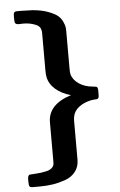

<svg xmlns="http://www.w3.org/2000/svg" viewBox="-64 -794 678 1087"><g transform="rotate(-5 275.0 -250.0)"><path d="M55 202Q55 187 62 180L66 178Q74 177 95 176Q116 175 130.5 173Q145 171 162.5 167Q180 163 191 154Q202 145 205 132Q206 128 206 106V-107Q206 -208 338 -250Q286 -264 251.5 -294Q217 -324 209 -364Q206 -377 206 -404V-613Q206 -632 199 -644.5Q192 -657 171 -665Q140 -677 104 -677Q99 -677 90.5 -676.5Q82 -676 79 -676Q66 -676 60.5 -681.5Q55 -687 55 -704V-717Q55 -719 55 -725Q55 -731 55.5 -733Q56 -735 56.5 -739Q57 -743 58.5 -744Q60 -745 62.5 -747Q65 -749 68.5 -749.5Q72 -750 77 -750H96L162 -748Q213 -744 249.5 -730.5Q286 -717 303.5 -703Q321 -689 330.5 -668.5Q340 -648 341.5 -637Q343 -626 343 -611V-405Q343 -377 345 -370Q353 -337 386 -314Q419 -291 468 -287L484 -285L488 -283L492 -278Q494 -270 494 -264V-234Q494 -224 490.5 -219.5Q487 -215 482 -214.5Q477 -214 464 -213Q451 -212 440 -209Q406 -201 378.5 -180Q351 -159 345 -126Q343 -117 343 -98V118Q343 157 321.5 185Q300 213 263.5 226Q227 239 192 244.5Q157 250 117 250H77Q62 250 58.5 243Q55 236 55 215Z"/></g></svg>

Font: CMU Sans Serif
Style: Bold
Weight: 700
Version: Version 0.7.0